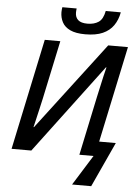

<svg xmlns="http://www.w3.org/2000/svg" viewBox="-69 -984 882 1230"><g transform="rotate(5 371.5 -369.0)"><path d="M442 194 563 0H472L552 -379Q559 -412 567 -447Q575 -482 582 -514.5Q589 -547 596 -572L593 -573L163 0H36L187 -714H287L207 -337Q201 -309 192.5 -273Q184 -237 176.5 -204Q169 -171 164 -151H167L595 -714H722L591 -95H698L565 194ZM442 -772Q381 -772 345 -789Q309 -806 293.5 -835.5Q278 -865 278 -900Q278 -909 279 -918Q280 -927 281 -932H373Q372 -923 371.5 -917Q371 -911 371 -905Q371 -875 390 -858Q409 -841 450 -841Q493 -841 521.5 -860Q550 -879 560 -932H657Q648 -883 623 -847Q598 -811 554 -791.5Q510 -772 442 -772Z"/></g></svg>

Font: Noto Sans Display Medium
Style: Italic
Weight: 500
Italic angle: -12°
Designer: Monotype Design Team
Foundry: Monotype Imaging Inc.
Version: Version 2.003